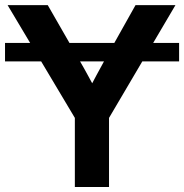

<svg xmlns="http://www.w3.org/2000/svg" viewBox="-25 -748 736 768"><path d="M691.4 -576.2V-502.4H-4.9V-576.2ZM274.4 0V-276.4L5.4 -727.5H166L293 -506.3Q311 -475.6 327.6 -444.8Q344.2 -414.1 360.8 -383.3H327.1Q343.3 -414.1 359.6 -444.8Q376 -475.6 393.1 -506.3L517.1 -727.5H676.8L411.1 -276.4V0Z"/></svg>

Font: Inter Cardless Display
Style: Bold
Weight: 700
Designer: Rasmus Andersson
Foundry: rsms
Version: Version 4.001;git-9221beed3